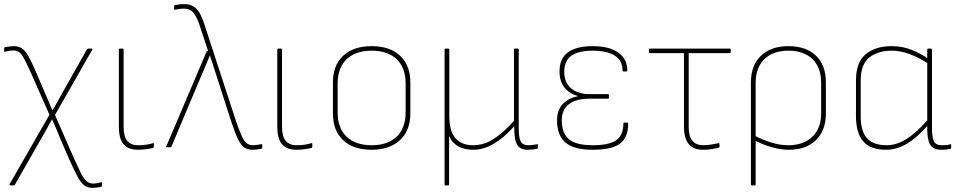

<svg xmlns="http://www.w3.org/2000/svg" viewBox="-20 -715 4642 932"><path d="M429 197Q406 197 390 185.5Q374 174 358 145Q342 116 318 63L275 -36Q266 -60 254.5 -86.5Q243 -113 233 -135H232Q220 -113 208.5 -92Q197 -71 184 -49L52 182Q50 185 47 185H29Q27 185 26 183.5Q25 182 26 180L220 -158L133 -355Q106 -416 89.5 -443Q73 -470 46 -470Q35 -470 23.5 -468Q12 -466 4 -464Q0 -463 0 -467V-481Q0 -485 4 -486Q15 -488 26 -489.5Q37 -491 47 -491Q70 -491 86.5 -480Q103 -469 119 -440.5Q135 -412 158 -358L196 -269Q205 -247 215 -224.5Q225 -202 234 -180H235Q249 -202 261.5 -226Q274 -250 287 -272L403 -477Q404 -479 409 -479H426Q431 -479 428 -474L247 -157L341 58Q360 100 373 126Q386 152 399.5 164Q413 176 431 176Q441 176 452 174Q463 172 471 170Q475 168 475 174V187Q475 190 471 192Q461 194 450 195.5Q439 197 429 197Z M649 12Q618 12 597.5 0Q577 -12 567 -36.5Q557 -61 557 -101V-475Q557 -479 561 -479H576Q580 -479 580 -475V-101Q580 -51 598.5 -30.5Q617 -10 650 -10Q670 -10 688.5 -12.5Q707 -15 722 -20Q727 -21 727 -17V-2Q727 2 723 3Q711 6 690.5 9Q670 12 649 12Z M1207 12Q1183 12 1167 2Q1151 -8 1136.5 -37Q1122 -66 1104 -120L1022 -375Q1017 -392 1011 -410Q1005 -428 999 -445H998Q991 -427 983.5 -409Q976 -391 968 -373L812 -3Q810 0 807 0H790Q785 0 787 -4L983 -465Q984 -468 988 -468H990L949 -592Q939 -624 922.5 -648.5Q906 -673 872 -673Q861 -673 850 -671.5Q839 -670 829 -668Q825 -666 825 -670V-685Q825 -689 829 -690Q838 -692 850 -693.5Q862 -695 875 -695Q904 -695 922 -682Q940 -669 951 -648Q962 -627 970 -603L1126 -126Q1148 -62 1163.5 -36Q1179 -10 1207 -10Q1218 -10 1229.5 -12Q1241 -14 1249 -15Q1253 -17 1253 -12V2Q1253 5 1249 7Q1239 9 1228 10.5Q1217 12 1207 12Z M1418 12Q1387 12 1366.5 0Q1346 -12 1336 -36.5Q1326 -61 1326 -101V-475Q1326 -479 1330 -479H1345Q1349 -479 1349 -475V-101Q1349 -51 1367.5 -30.5Q1386 -10 1419 -10Q1439 -10 1457.5 -12.5Q1476 -15 1491 -20Q1496 -21 1496 -17V-2Q1496 2 1492 3Q1480 6 1459.5 9Q1439 12 1418 12Z M1784 12Q1695 12 1645.5 -34.5Q1596 -81 1596 -165V-314Q1596 -398 1646 -444.5Q1696 -491 1784 -491Q1872 -491 1922 -444.5Q1972 -398 1972 -314V-165Q1972 -82 1921.5 -35Q1871 12 1784 12ZM1784 -10Q1862 -10 1905.5 -51.5Q1949 -93 1949 -170V-309Q1949 -386 1905.5 -427.5Q1862 -469 1784 -469Q1706 -469 1662.5 -427.5Q1619 -386 1619 -309V-170Q1619 -93 1662.5 -51.5Q1706 -10 1784 -10Z M2142 185Q2138 185 2138 181V-475Q2138 -479 2142 -479H2157Q2161 -479 2161 -475V-152Q2161 -79 2190.5 -44.5Q2220 -10 2277 -10Q2331 -10 2380 -43Q2429 -76 2475 -129V-475Q2475 -479 2478 -479H2494Q2498 -479 2498 -475V-92Q2498 -48 2507.5 -29Q2517 -10 2545 -10Q2555 -10 2565.5 -11.5Q2576 -13 2588 -15Q2591 -17 2591 -13V2Q2591 4 2590.5 5Q2590 6 2588 7Q2580 9 2567 10.5Q2554 12 2543 12Q2506 12 2491 -11Q2476 -34 2476 -100V-102Q2426 -46 2376.5 -17Q2327 12 2276 12Q2191 12 2160 -54V181Q2160 185 2157 185Z M2856 12Q2765 12 2724.5 -23.5Q2684 -59 2684 -130Q2684 -181 2712.5 -210.5Q2741 -240 2786 -248V-249Q2744 -260 2720 -290Q2696 -320 2696 -369Q2696 -431 2737 -461Q2778 -491 2858 -491Q2937 -491 2981 -460Q3025 -429 3025 -373Q3025 -368 3021 -368H3005Q3002 -368 3002 -372Q3002 -422 2963.5 -445.5Q2925 -469 2858 -469Q2788 -469 2753.5 -444.5Q2719 -420 2719 -366Q2719 -314 2752.5 -286Q2786 -258 2844 -258H2932Q2936 -258 2936 -254V-240Q2936 -236 2932 -236H2842Q2778 -236 2742.5 -210Q2707 -184 2707 -130Q2707 -69 2741.5 -39.5Q2776 -10 2857 -10Q2937 -10 2971.5 -34.5Q3006 -59 3006 -116Q3006 -120 3010 -120H3025Q3029 -120 3029 -115Q3030 -50 2991 -19Q2952 12 2856 12Z M3392 12Q3362 12 3341.5 0Q3321 -12 3310.5 -37Q3300 -62 3300 -102V-457H3133Q3130 -457 3130 -461V-475Q3130 -479 3133 -479H3523Q3527 -479 3527 -475V-461Q3527 -457 3523 -457H3323V-102Q3323 -52 3341.5 -31Q3360 -10 3393 -10Q3414 -10 3433.5 -13.5Q3453 -17 3468 -20Q3472 -22 3472 -18L3473 -3Q3473 1 3468 2Q3457 5 3436.5 8.5Q3416 12 3392 12Z M3629 185Q3625 185 3625 181V-315Q3625 -398 3674 -444.5Q3723 -491 3807 -491Q3892 -491 3940.5 -445Q3989 -399 3989 -315V-164Q3989 -82 3941 -35Q3893 12 3809 12Q3772 12 3728 0Q3684 -12 3640 -35L3639 -58Q3683 -36 3724.5 -23Q3766 -10 3807 -10Q3881 -10 3923.5 -51.5Q3966 -93 3966 -164V-312Q3966 -388 3923.5 -428.5Q3881 -469 3807 -469Q3733 -469 3690.5 -428Q3648 -387 3648 -311V181Q3648 185 3644 185Z M4282 12Q4206 12 4170.5 -28.5Q4135 -69 4135 -152V-324Q4135 -413 4182.5 -452Q4230 -491 4308 -491Q4361 -491 4406.5 -472.5Q4452 -454 4487 -429L4488 -405Q4438 -437 4394 -453Q4350 -469 4308 -469Q4242 -469 4200 -436Q4158 -403 4158 -324V-151Q4158 -78 4188.5 -44Q4219 -10 4284 -10Q4317 -10 4349.5 -24Q4382 -38 4416 -66.5Q4450 -95 4487 -138V-110Q4451 -69 4417.5 -42Q4384 -15 4350.5 -1.5Q4317 12 4282 12ZM4549 12Q4512 12 4496.5 -11Q4481 -34 4481 -88V-112V-121V-415V-425V-475Q4481 -479 4485 -479H4500Q4504 -479 4504 -475V-92Q4504 -48 4513.5 -29Q4523 -10 4551 -10Q4561 -10 4572.5 -10.5Q4584 -11 4594 -15Q4597 -17 4597 -13V2Q4597 4 4596.5 5Q4596 6 4594 7Q4586 9 4573.5 10.5Q4561 12 4549 12Z"/></svg>

Font: Sofia Sans Thin
Style: Regular
Weight: 250
Designer: Botio Nikoltchev, Ani Petrova
Foundry: lettersoup
Version: Version 4.101